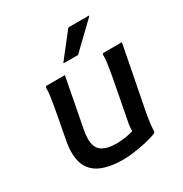

<svg xmlns="http://www.w3.org/2000/svg" viewBox="-177 -896 997 1044"><g transform="rotate(-30 321.0 -374.0)"><path d="M73 -163Q73 -179 75 -197.5Q77 -216 81 -237L108 -381Q112 -401 117 -430.5Q122 -460 126 -488.5Q130 -517 129 -536L133 -545H252L193 -237Q190 -221 188.5 -207.5Q187 -194 187 -182Q187 -126 219 -104Q251 -82 311 -82Q343 -82 378 -88.5Q413 -95 441 -106L417 -75Q416 -93 417.5 -117.5Q419 -142 425 -167L466 -381Q470 -401 475 -430.5Q480 -460 484 -488.5Q488 -517 487 -536L491 -545H610L535 -160Q529 -129 524.5 -97Q520 -65 519 -36L514 -28Q484 -16 444 -7Q404 2 364.5 7Q325 12 295 12Q229 12 178.5 -5Q128 -22 100.5 -60Q73 -98 73 -163ZM279 -604V-608L398 -760H527V-756L369 -604Z"/></g></svg>

Font: Kufam Medium
Style: Italic
Weight: 500
Italic angle: -11°
Designer: Artur Schmal
Foundry: Original Type
Version: Version 1.301; ttfautohint (v1.8.3)